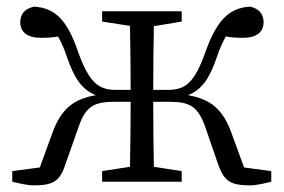

<svg xmlns="http://www.w3.org/2000/svg" viewBox="-20 -548 856 579"><path d="M716 -43 678 -147C652 -219 615 -249 547 -261C588 -277 612 -311 634 -376C643 -403 652 -422 661 -438C678 -435 692 -434 713 -434C755 -434 774 -452 775 -480C775 -505 762 -522 734 -528C669 -524 633 -485 599 -390C567 -300 540 -277 487 -277H442C442 -339 443 -415 444 -469L528 -483V-514H288V-483L372 -470C373 -415 374 -339 374 -277H329C276 -277 249 -300 216 -390C184 -485 148 -524 83 -528C54 -522 41 -505 41 -480C42 -452 61 -434 103 -434C124 -434 139 -435 155 -438C164 -422 173 -403 182 -376C204 -311 228 -277 269 -261C201 -249 164 -219 138 -147L100 -43L17 -32V0C38 5 63 11 82 11C139 11 160 -1 176 -49L218 -168C239 -228 265 -241 325 -241H374C374 -176 373 -99 372 -45L288 -32V0H528V-32L444 -45C443 -100 442 -176 442 -241H491C551 -241 576 -228 598 -168L639 -49C657 -1 676 11 735 11C753 11 777 5 798 0V-32Z"/></svg>

Font: Shippori Mincho
Style: Regular
Weight: 400
Designer: Bonji Tadano  Ryoko NISHIZUKA  (kana & ideographs); Frank Grießhammer (Latin, Greek & Cyrillic); Wenlong ZHANG  (bopomof
Foundry: Adobe Systems Incorporated
Version: Version 1.003;PS 1.001;hotconv 16.6.54;makeotf.lib2.5.65590